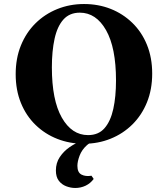

<svg xmlns="http://www.w3.org/2000/svg" viewBox="-20 -700 835 955"><path d="M398 -680Q469 -680 530 -656Q591 -632 638 -586.5Q685 -541 711 -477Q737 -413 737 -334Q737 -255 711 -191Q685 -127 638.5 -81Q592 -35 530 -10Q468 15 397 15Q327 15 265.5 -9Q204 -33 157 -78.5Q110 -124 84 -188Q58 -252 58 -331Q58 -410 84 -474Q110 -538 156.5 -584Q203 -630 265 -655Q327 -680 398 -680ZM418 -28Q470 -28 500 -62.5Q530 -97 543.5 -158Q557 -219 557 -300Q557 -463 507.5 -550Q458 -637 377 -637Q326 -637 295.5 -603Q265 -569 251.5 -507.5Q238 -446 238 -365Q238 -202 287.5 -115Q337 -28 418 -28ZM354 235Q332 235 309.5 226.5Q287 218 272.5 199Q258 180 258 148Q258 110 277.5 81Q297 52 326 32Q355 12 383 2V0H478Q437 0 412 22.5Q387 45 376 74Q365 103 365 125Q365 158 385.5 168.5Q406 179 435 174L446 190Q430 212 406 223.5Q382 235 354 235Z"/></svg>

Font: Bona Nova
Style: Bold
Weight: 700
Designer: Mateusz Machalski
Foundry: Capitalics
Version: Version 4.001; ttfautohint (v1.8.3)